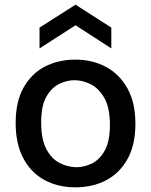

<svg xmlns="http://www.w3.org/2000/svg" viewBox="-20 -788 645 821"><path d="M303 13Q227 13 169 -19Q111 -51 79 -112.5Q47 -174 47 -262Q47 -353 80.5 -413Q114 -473 171.5 -503Q229 -533 302 -533Q375 -533 433 -502Q491 -471 525 -410Q559 -349 559 -259Q559 -168 525 -107.5Q491 -47 433.5 -17Q376 13 303 13ZM307 -73Q340 -73 373 -89Q406 -105 428 -144.5Q450 -184 450 -254Q450 -327 426.5 -368.5Q403 -410 368.5 -427.5Q334 -445 298 -445Q266 -445 233 -429Q200 -413 178 -374Q156 -335 156 -264Q156 -192 178.5 -150Q201 -108 236 -90.5Q271 -73 307 -73ZM149 -581V-670L303 -768L456 -670V-581L303 -680Z"/></svg>

Font: Bricolage Grotesque 10pt Medium
Style: Regular
Weight: 500
Designer: Mathieu Triay
Foundry: Atelier Triay
Version: Version 1.000; ttfautohint (v1.8.4.7-5d5b);gftools[0.9.32]